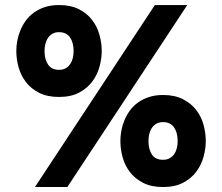

<svg xmlns="http://www.w3.org/2000/svg" viewBox="-20 -732 884 764"><path d="M214.8 -346.2Q168.5 -346.2 136 -362.5Q103.5 -378.9 83.3 -405.3Q63 -431.6 54 -464.1Q44.9 -496.6 44.9 -528.8Q44.9 -548.8 48.8 -570.1Q52.7 -591.3 61.3 -611.8Q69.8 -632.3 83 -650.4Q96.2 -668.5 115.2 -682.1Q134.3 -695.8 158.9 -703.9Q183.6 -711.9 214.8 -711.9Q261.2 -711.9 293.7 -695.6Q326.2 -679.2 346.4 -652.8Q366.7 -626.5 375.7 -593.8Q384.8 -561 384.8 -528.8Q384.8 -499 376 -466.8Q367.2 -434.6 347.4 -407.7Q327.6 -380.9 294.9 -363.5Q262.2 -346.2 214.8 -346.2ZM214.8 -454.1Q230 -454.1 241 -460.2Q252 -466.3 259 -476.6Q266.1 -486.8 269.5 -500.2Q272.9 -513.7 272.9 -528.8Q272.9 -562.5 258.5 -583.3Q244.1 -604 214.8 -604Q199.7 -604 189 -597.9Q178.2 -591.8 171.1 -581.5Q164.1 -571.3 160.6 -557.6Q157.2 -543.9 157.2 -528.8Q157.2 -495.6 171.4 -474.9Q185.5 -454.1 214.8 -454.1ZM248 12.2H119.1L596.2 -711.9H725.1ZM628.9 12.2Q582 12.2 549.6 -4.4Q517.1 -21 497.1 -47.1Q477.1 -73.2 468 -106Q459 -138.7 459 -170.9Q459 -190.9 462.9 -212.2Q466.8 -233.4 475.3 -253.9Q483.9 -274.4 497.1 -292.5Q510.3 -310.5 529.3 -324.2Q548.3 -337.9 573 -345.9Q597.7 -354 628.9 -354Q675.3 -354 707.8 -337.4Q740.2 -320.8 760.5 -294.7Q780.8 -268.6 789.8 -235.8Q798.8 -203.1 798.8 -170.9Q798.8 -140.6 790 -108.4Q781.2 -76.2 761.5 -49.3Q741.7 -22.5 709 -5.1Q676.3 12.2 628.9 12.2ZM628.9 -96.2Q644 -96.2 655 -102.3Q666 -108.4 673.1 -118.7Q680.2 -128.9 683.6 -142.3Q687 -155.8 687 -170.9Q687 -204.1 672.6 -225.1Q658.2 -246.1 628.9 -246.1Q613.8 -246.1 602.8 -240Q591.8 -233.9 584.7 -223.6Q577.6 -213.4 574.2 -199.7Q570.8 -186 570.8 -170.9Q570.8 -137.7 584.7 -116.9Q598.6 -96.2 628.9 -96.2Z"/></svg>

Font: Overpass
Style: Bold
Weight: 700
Designer: Delve Withrington
Foundry: Delve Fonts
Version: Version 1.001